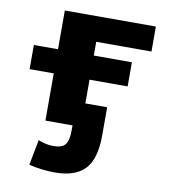

<svg xmlns="http://www.w3.org/2000/svg" viewBox="-84 -591 788 893"><g transform="rotate(10 310.5 -145.0)"><path d="M36 -223V-337H150V-520H580V-402H319V-337H499V-223H319V-111H422V22Q422 133 376.5 181.5Q331 230 235 230Q171 230 112 215L135 95Q171 110 208 110Q247 110 262.5 91Q278 72 278 22V0H265H150V-223Z"/></g></svg>

Font: Mplus 1p ExtraBold
Style: Regular
Weight: 800
Version: Version 1.061